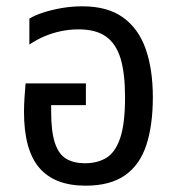

<svg xmlns="http://www.w3.org/2000/svg" viewBox="-20 -578 562 608"><path d="M251 10Q153 10 104.5 -46.5Q56 -103 56 -224Q56 -244 57.5 -267.5Q59 -291 61 -314H252V-245H142V-224Q142 -161 154 -125Q166 -89 190 -75Q214 -61 249 -61Q288 -61 316.5 -78Q345 -95 360.5 -140.5Q376 -186 376 -270Q376 -345 362 -392Q348 -439 316 -462Q284 -485 229 -485Q201 -485 174 -479.5Q147 -474 122 -463.5Q97 -453 73 -437V-519Q91 -530 117.5 -538.5Q144 -547 175.5 -552.5Q207 -558 241 -558Q321 -558 370 -522.5Q419 -487 441.5 -422.5Q464 -358 464 -270Q464 -182 443.5 -119Q423 -56 376 -23Q329 10 251 10Z"/></svg>

Font: Noto Sans Thai SemiCondensed
Style: Regular
Weight: 400
Width: 4
Designer: Monotype Design Team
Foundry: Monotype Imaging Inc.
Version: Version 2.001